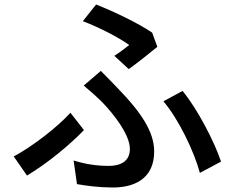

<svg xmlns="http://www.w3.org/2000/svg" viewBox="-20 -801 1040 853"><path d="M552 -494C590 -521 654 -572 679 -593L656 -656C593 -699 485 -750 407 -781L348 -707C424 -678 510 -633 554 -601C539 -589 513 -569 488 -553ZM322 17C367 25 423 32 482 32C568 32 665 -1 665 -128C665 -218 603 -306 504 -408C480 -433 455 -459 428 -486L352 -421C381 -397 413 -368 436 -345C486 -293 557 -203 557 -139C557 -82 512 -64 464 -64C408 -64 359 -72 307 -88ZM962 -83C932 -173 856 -319 791 -397L706 -351C774 -271 842 -129 868 -33ZM353 -223 293 -300C236 -237 124 -150 41 -106L100 -21C201 -82 296 -164 353 -223Z"/></svg>

Font: Source Han Sans KR Medium
Style: Regular
Weight: 500
Designer: Ryoko NISHIZUKA (kana & ideographs); Paul D. Hunt (Latin, Greek & Cyrillic); Wenlong ZHANG (bopomofo); Sandoll Communica
Foundry: Adobe Systems Incorporated
Version: Version 1.001;PS 1.001;hotconv 1.0.78;makeotf.lib2.5.61930